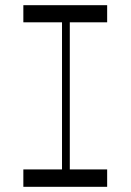

<svg xmlns="http://www.w3.org/2000/svg" viewBox="-20 -720 503 740"><path d="M393 -634V-700H70V-634H219V-67H70V0H393V-67H249V-634Z"/></svg>

Font: Space Cowgirl Light
Style: Regular
Weight: 300
Designer: Valery Marier
Foundry: Valery Marier
Version: Version 1.000;hotconv 1.0.109;makeotfexe 2.5.65596